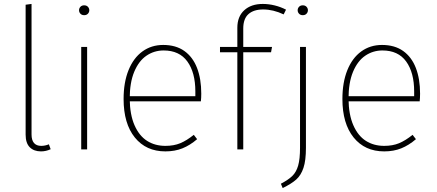

<svg xmlns="http://www.w3.org/2000/svg" viewBox="-20 -758 2216 974"><path d="M188 10Q152 10 131 -11Q110 -32 110 -75V-734L140 -738V-76Q140 -47 152.5 -32.5Q165 -18 189 -18Q209 -18 228 -26L237 -1Q213 10 188 10Z M422 -520V0H392V-520ZM407 -731Q419 -731 426 -723.5Q433 -716 433 -706Q433 -696 426 -688.5Q419 -681 407 -681Q395 -681 388 -688.5Q381 -696 381 -706Q381 -716 388 -723.5Q395 -731 407 -731Z M808 -530Q872 -530 915 -499.5Q958 -469 979.5 -413.5Q1001 -358 1001 -283Q1001 -262 999 -244H633V-270H971V-294Q971 -390 930.5 -446Q890 -502 810 -502Q762 -502 723 -475.5Q684 -449 661 -394Q638 -339 638 -256Q639 -176 662.5 -122.5Q686 -69 726 -43.5Q766 -18 819 -18Q862 -18 894.5 -31.5Q927 -45 963 -74L980 -52Q944 -21 905.5 -5.5Q867 10 819 10Q721 10 664 -60.5Q607 -131 607 -256Q607 -340 632 -402Q657 -464 702.5 -497Q748 -530 808 -530Z M1313 -738Q1343 -738 1373.5 -730.5Q1404 -723 1431 -709L1419 -685Q1366 -710 1315 -710Q1267 -710 1240.5 -686.5Q1214 -663 1214 -613V0H1184V-617Q1184 -674 1219 -706Q1254 -738 1313 -738ZM1360 -520 1355 -493H1096V-520Z M1532 -520V-8Q1532 56 1519.5 93.5Q1507 131 1483 152.5Q1459 174 1414 196L1405 174Q1443 154 1463 134.5Q1483 115 1492.5 82Q1502 49 1502 -9V-520ZM1516 -731Q1528 -731 1535 -723.5Q1542 -716 1542 -706Q1542 -696 1535 -688.5Q1528 -681 1516 -681Q1504 -681 1497 -688.5Q1490 -696 1490 -706Q1490 -716 1497 -723.5Q1504 -731 1516 -731Z M1918 -530Q1982 -530 2025 -499.5Q2068 -469 2089.5 -413.5Q2111 -358 2111 -283Q2111 -262 2109 -244H1743V-270H2081V-294Q2081 -390 2040.5 -446Q2000 -502 1920 -502Q1872 -502 1833 -475.5Q1794 -449 1771 -394Q1748 -339 1748 -256Q1749 -176 1772.5 -122.5Q1796 -69 1836 -43.5Q1876 -18 1929 -18Q1972 -18 2004.5 -31.5Q2037 -45 2073 -74L2090 -52Q2054 -21 2015.5 -5.5Q1977 10 1929 10Q1831 10 1774 -60.5Q1717 -131 1717 -256Q1717 -340 1742 -402Q1767 -464 1812.5 -497Q1858 -530 1918 -530Z"/></svg>

Font: Firava
Style: Regular
Weight: 400
Designer: Carrois Corporate & Edenspiekermann AG
Foundry: Greg Finn Gibson
Version: Version 5.000